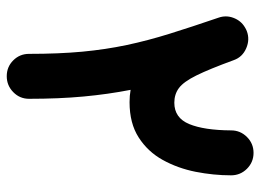

<svg xmlns="http://www.w3.org/2000/svg" viewBox="-119 -570 753 555"><g transform="rotate(90 257.5 -292.5)"><path d="M200.2 64.5Q173.3 64.5 154.5 45.7Q135.7 26.9 135.7 0Q135.7 -85.9 129.4 -153.8Q123 -221.7 110.1 -282.5Q97.2 -343.3 77.4 -406.7Q57.6 -470.2 31.2 -547.4Q23.4 -569.3 31.7 -591.1Q40 -612.8 59.1 -624Q64.5 -627.4 69.8 -629.4Q94.2 -638.7 119.6 -627.7Q145 -616.7 153.8 -591.8Q179.7 -521 198 -483.9Q216.3 -446.8 234.4 -433.3Q252.4 -419.9 276.9 -419.9Q320.8 -419.9 338.6 -462.9Q356.4 -505.9 356.9 -584Q356.9 -610.8 376 -629.9Q395 -648.9 421.9 -648.9Q448.7 -648.9 467.8 -629.9Q486.8 -610.8 486.8 -584Q486.8 -533.2 476.6 -481.4Q466.3 -429.7 442.4 -386.5Q418.5 -343.3 377.4 -316.9Q336.4 -290.5 275.4 -290.5Q256.3 -290.5 239.7 -293.5Q252.4 -228.5 259 -157.5Q265.6 -86.4 265.6 0Q265.6 26.9 246.3 45.7Q227.1 64.5 200.2 64.5Z"/></g></svg>

Font: Mikhak Bold
Style: Regular
Weight: 700
Designer: Amin Abedi
Version: Version 3.3